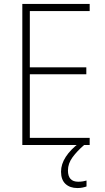

<svg xmlns="http://www.w3.org/2000/svg" viewBox="-20 -734 530 972"><path d="M434 0H93V-714H434V-678H131V-393H417V-358H131V-36H434ZM324 129Q324 186 376 186Q389 186 400.5 184Q412 182 418 180V210Q410 213 398 215.5Q386 218 372 218Q334 218 311.5 197Q289 176 289 135Q289 97 313 60Q337 23 382 -11L406 0Q370 31 347 62.5Q324 94 324 129Z"/></svg>

Font: Noto Sans Sinhala SemiCondensed ExtraLight
Style: Regular
Weight: 200
Width: 4
Designer: Jelle Bosma - Monotype Design Team
Foundry: Monotype Imaging Inc.
Version: Version 2.006; ttfautohint (v1.8.4.7-5d5b)